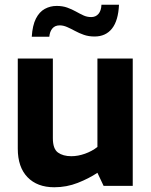

<svg xmlns="http://www.w3.org/2000/svg" viewBox="-20 -784 635 810"><path d="M209 6Q137 6 96 -36.5Q55 -79 55 -157V-537H203V-201Q203 -156 224.5 -140.5Q246 -125 281 -125Q309 -125 338.5 -135.5Q368 -146 391 -164V-537H540V0H417L391 -55Q355 -31 308 -12.5Q261 6 209 6ZM114 -629Q117 -677 131.5 -705.5Q146 -734 169 -746.5Q192 -759 219 -759Q244 -759 263.5 -752Q283 -745 300 -735.5Q317 -726 332 -719Q347 -712 365 -712Q384 -712 395.5 -725.5Q407 -739 408 -764H482Q479 -697 452.5 -663.5Q426 -630 379 -630Q354 -630 334 -637Q314 -644 296.5 -653.5Q279 -663 263 -670Q247 -677 232 -677Q212 -677 201 -664Q190 -651 188 -629Z"/></svg>

Font: Exo Thin
Style: Bold
Weight: 700
Version: Version 2.000